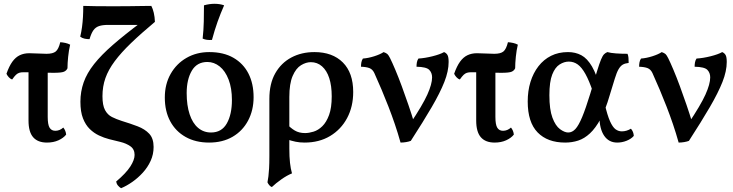

<svg xmlns="http://www.w3.org/2000/svg" viewBox="-20 -741 3858 1010"><path d="M44 -323Q34 -326 26 -335Q18 -344 14 -353Q28 -393 45 -416.5Q62 -440 84 -450.5Q106 -461 134 -461Q157 -461 180 -459.5Q203 -458 225 -458Q258 -458 273 -470Q288 -482 297 -519Q311 -518 324.5 -515Q338 -512 349 -506Q342 -477 338.5 -442.5Q335 -408 335 -382Q330 -370 317 -364Q304 -358 261 -358Q236 -358 207.5 -359Q179 -360 152.5 -360.5Q126 -361 104 -361Q90 -361 81 -358Q72 -355 64 -347.5Q56 -340 44 -323ZM227 9Q179 9 154.5 -19Q130 -47 130 -107V-381H231V-126Q231 -85 241 -69Q251 -53 271 -53Q294 -53 313 -70Q326 -54 328 -33Q314 -15 287.5 -3Q261 9 227 9Z M617 249Q608 244 600.5 235Q593 226 591 214Q643 170 665.5 135Q688 100 688 74Q688 44 666 28.5Q644 13 613 5.5Q582 -2 554 -9Q527 -16 500.5 -28.5Q474 -41 452 -62.5Q430 -84 416.5 -118.5Q403 -153 403 -206Q403 -259 420 -307.5Q437 -356 475 -404Q513 -452 574.5 -505.5Q636 -559 723 -624L724 -610H549Q520 -610 501.5 -604Q483 -598 471.5 -582Q460 -566 451 -535Q438 -535 425.5 -537.5Q413 -540 402 -548Q408 -573 411.5 -599Q415 -625 416.5 -652.5Q418 -680 418 -710Q441 -709 485.5 -708.5Q530 -708 578 -708Q621 -708 661 -708.5Q701 -709 731.5 -709.5Q762 -710 776 -710Q784 -695 789 -673.5Q794 -652 795 -626Q722 -565 669.5 -514.5Q617 -464 583.5 -419Q550 -374 534.5 -330Q519 -286 519 -235Q519 -187 532.5 -162Q546 -137 569 -125.5Q592 -114 620 -105Q666 -91 704 -76.5Q742 -62 765 -37.5Q788 -13 788 32Q788 71 772.5 105Q757 139 731.5 167Q706 195 676 216Q646 237 617 249Z M1080 9Q1009 9 956.5 -20.5Q904 -50 875.5 -103Q847 -156 847 -228Q847 -298 877.5 -352Q908 -406 961 -436.5Q1014 -467 1081 -467Q1156 -467 1208 -437Q1260 -407 1287 -354Q1314 -301 1314 -230Q1314 -161 1285 -106.5Q1256 -52 1203.5 -21.5Q1151 9 1080 9ZM1090 -44Q1146 -44 1173 -91.5Q1200 -139 1200 -215Q1200 -277 1182.5 -322.5Q1165 -368 1135.5 -391.5Q1106 -415 1071 -415Q1016 -415 989 -369Q962 -323 962 -251Q962 -187 977.5 -140Q993 -93 1022 -68.5Q1051 -44 1090 -44ZM1095 -531Q1080 -530 1068.5 -531.5Q1057 -533 1046 -538Q1051 -583 1052 -628Q1053 -673 1053 -713Q1067 -717 1081 -719Q1095 -721 1108 -721Q1137 -721 1159 -713Q1140 -670 1124.5 -626.5Q1109 -583 1095 -531Z M1634 -467Q1729 -467 1783.5 -412.5Q1838 -358 1838 -257Q1838 -180 1806 -120Q1774 -60 1716.5 -25.5Q1659 9 1582 9Q1556 9 1535 4.5Q1514 0 1489 -8V-89Q1508 -68 1530.5 -54.5Q1553 -41 1585 -41Q1605 -41 1629.5 -48.5Q1654 -56 1675.5 -77Q1697 -98 1711 -136Q1725 -174 1725 -234Q1725 -290 1712 -330Q1699 -370 1674 -392Q1649 -414 1615 -414Q1590 -414 1563.5 -398Q1537 -382 1519.5 -341.5Q1502 -301 1502 -231V40Q1502 84 1505.5 115.5Q1509 147 1516 171Q1489 182 1460 202.5Q1431 223 1410 243Q1402 240 1396 232.5Q1390 225 1387 218Q1390 203 1392 186.5Q1394 170 1395.5 145Q1397 120 1397 80V-221Q1397 -301 1428 -355.5Q1459 -410 1512.5 -438.5Q1566 -467 1634 -467Z M2087 9Q2073 -41 2057 -88Q2041 -135 2023.5 -180Q2006 -225 1987.5 -269Q1969 -313 1949 -357Q1940 -376 1924 -382.5Q1908 -389 1879 -390Q1879 -402 1881 -413Q1883 -424 1889 -433Q1917 -435 1948.5 -445Q1980 -455 1998 -467Q2012 -462 2018 -456.5Q2024 -451 2032 -435Q2043 -413 2059.5 -374Q2076 -335 2093.5 -287.5Q2111 -240 2128.5 -189Q2146 -138 2160 -91H2138Q2203 -188 2228 -243.5Q2253 -299 2253 -334Q2253 -358 2238 -373.5Q2223 -389 2171 -390Q2171 -402 2173 -413Q2175 -424 2181 -433Q2215 -435 2255 -445Q2295 -455 2316 -467Q2328 -462 2334 -451.5Q2340 -441 2340 -415Q2340 -367 2317.5 -310Q2295 -253 2251 -177.5Q2207 -102 2141 0Q2131 4 2116 6.5Q2101 9 2087 9Z M2399 -323Q2389 -326 2381 -335Q2373 -344 2369 -353Q2383 -393 2400 -416.5Q2417 -440 2439 -450.5Q2461 -461 2489 -461Q2512 -461 2535 -459.5Q2558 -458 2580 -458Q2613 -458 2628 -470Q2643 -482 2652 -519Q2666 -518 2679.5 -515Q2693 -512 2704 -506Q2697 -477 2693.5 -442.5Q2690 -408 2690 -382Q2685 -370 2672 -364Q2659 -358 2616 -358Q2591 -358 2562.5 -359Q2534 -360 2507.5 -360.5Q2481 -361 2459 -361Q2445 -361 2436 -358Q2427 -355 2419 -347.5Q2411 -340 2399 -323ZM2582 9Q2534 9 2509.5 -19Q2485 -47 2485 -107V-381H2586V-126Q2586 -85 2596 -69Q2606 -53 2626 -53Q2649 -53 2668 -70Q2681 -54 2683 -33Q2669 -15 2642.5 -3Q2616 9 2582 9Z M2953 9Q2860 9 2808 -44.5Q2756 -98 2756 -207Q2756 -263 2770.5 -310Q2785 -357 2812.5 -392.5Q2840 -428 2879 -447.5Q2918 -467 2968 -467Q3007 -467 3038 -450.5Q3069 -434 3094 -391.5Q3119 -349 3140 -269L3099 -258Q3079 -317 3059.5 -352Q3040 -387 3019 -402Q2998 -417 2972 -417Q2948 -417 2924 -402Q2900 -387 2885 -349Q2870 -311 2870 -240Q2870 -165 2886 -122Q2902 -79 2926 -61.5Q2950 -44 2969 -44Q2990 -44 3007 -62.5Q3024 -81 3042.5 -125.5Q3061 -170 3085 -248Q3107 -322 3120 -364.5Q3133 -407 3141.5 -427.5Q3150 -448 3157.5 -455.5Q3165 -463 3175 -467Q3192 -462 3221 -460Q3250 -458 3281 -458Q3285 -449 3286 -437Q3287 -425 3287 -410Q3268 -408 3256 -401Q3244 -394 3234 -377Q3224 -360 3214 -327Q3204 -294 3187 -239Q3165 -163 3139 -115Q3113 -67 3083.5 -39.5Q3054 -12 3021.5 -1.5Q2989 9 2953 9ZM3227 9Q3183 9 3158.5 -26.5Q3134 -62 3133 -127L3161 -195Q3175 -134 3189 -103Q3203 -72 3218 -61Q3233 -50 3251 -50Q3276 -50 3299 -64Q3313 -48 3314 -26Q3300 -10 3276 -0.5Q3252 9 3227 9Z M3550 9Q3536 -41 3520 -88Q3504 -135 3486.5 -180Q3469 -225 3450.5 -269Q3432 -313 3412 -357Q3403 -376 3387 -382.5Q3371 -389 3342 -390Q3342 -402 3344 -413Q3346 -424 3352 -433Q3380 -435 3411.5 -445Q3443 -455 3461 -467Q3475 -462 3481 -456.5Q3487 -451 3495 -435Q3506 -413 3522.5 -374Q3539 -335 3556.5 -287.5Q3574 -240 3591.5 -189Q3609 -138 3623 -91H3601Q3666 -188 3691 -243.5Q3716 -299 3716 -334Q3716 -358 3701 -373.5Q3686 -389 3634 -390Q3634 -402 3636 -413Q3638 -424 3644 -433Q3678 -435 3718 -445Q3758 -455 3779 -467Q3791 -462 3797 -451.5Q3803 -441 3803 -415Q3803 -367 3780.5 -310Q3758 -253 3714 -177.5Q3670 -102 3604 0Q3594 4 3579 6.5Q3564 9 3550 9Z"/></svg>

Font: Vollkorn Medium
Style: Regular
Weight: 500
Designer: Friedrich Althausen
Foundry: Friedrich Althausen
Version: Version 5.000